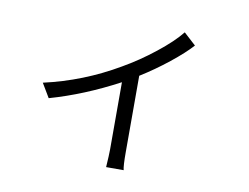

<svg xmlns="http://www.w3.org/2000/svg" viewBox="-74 -703 1148 884"><g transform="rotate(10 500.0 -261.0)"><path d="M721.7 -597.7 778.3 -545.9Q743.2 -506.8 680.2 -456.5Q617.2 -406.2 549.8 -364.3V-7.8Q549.8 57.6 554.7 76.2H472.7Q476.6 17.6 476.6 -7.8V-321.3Q315.4 -235.4 157.2 -190.4L118.2 -255.9Q300.8 -296.9 463.9 -392.6Q539.1 -435.5 611.3 -492.7Q683.6 -549.8 721.7 -597.7Z"/></g></svg>

Font: Gen Shin Gothic Normal
Style: Regular
Weight: 300
Designer: [Source Han Sans]
Ryoko NISHIZUKA  (kana & ideographs); Paul D. Hunt (Latin, Greek & Cyrillic); Wenlong ZHANG  (bopomofo
Version: Version 1.002.20150607